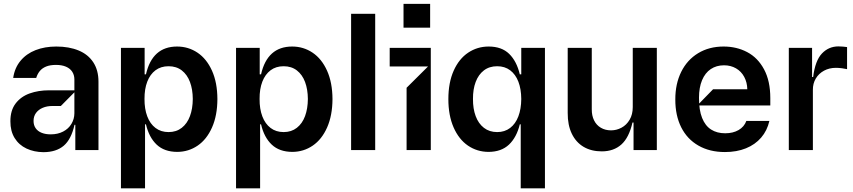

<svg xmlns="http://www.w3.org/2000/svg" viewBox="-20 -801 4556 1025"><path d="M212.4 11.4Q161.9 11 121.4 -8Q81 -27 58.1 -64.1Q35.2 -101.2 35.5 -153.4Q35.2 -211.6 63.4 -248.6Q91.6 -285.5 138.3 -302.2Q185 -318.9 242.2 -318.9H377.1V-377.8Q376.8 -400.6 365.6 -418Q354.4 -435.4 332.2 -445Q310 -454.5 279.1 -454.5Q247.2 -454.5 225.9 -445.7Q204.5 -436.8 192.1 -421.3Q179.7 -405.9 173.3 -384.9H50.4Q58.2 -438.6 89.5 -476.4Q120.7 -514.2 169.9 -533.4Q219.1 -552.6 280.5 -552.6Q348.7 -552.6 399.5 -531.6Q450.3 -510.7 478 -468.4Q505.7 -426.1 505.7 -365.1V0H382.1V-134.9H377.8Q360.4 -57.2 320.3 -23.1Q280.2 11 212.4 11.4ZM251.4 -83.8Q288.4 -83.8 317.1 -98.7Q345.9 -113.6 361.3 -139.6Q376.8 -165.5 377.1 -196V-308.2L304.7 -235.1H258.5Q230.8 -235.1 208.1 -225.5Q185.4 -215.9 172.2 -198Q159.1 -180 159.1 -155.5Q159.1 -132.5 170.5 -116.3Q181.8 -100.1 202.9 -91.8Q224.1 -83.5 251.4 -83.8Z M625.7 204.5V-545.5H752.1V-404.1H759.2Q793 -552.6 925.4 -552.6Q985.4 -552.6 1034.3 -519.9Q1083.1 -487.2 1111.7 -423.7Q1140.3 -360.1 1140.6 -272Q1140.3 -184.7 1112 -120.7Q1083.8 -56.8 1035.2 -23.6Q986.5 9.6 926.1 9.9Q857.2 9.6 816.4 -28.9Q775.6 -67.5 759.2 -137.1H754.3V204.5ZM751.4 -272.7Q751.1 -219.5 766.2 -179.7Q781.2 -139.9 810.2 -117.9Q839.1 -95.9 880 -95.9Q921.2 -95.9 950.3 -118.6Q979.4 -141.3 994.1 -181.1Q1008.9 -220.9 1009.2 -272.7Q1008.9 -324.2 994.1 -363.5Q979.4 -402.7 950.5 -425.1Q921.5 -447.4 880 -447.4Q838.8 -447.4 810 -425.8Q781.2 -404.1 766.2 -365.1Q751.1 -326 751.4 -272.7Z M1240.1 204.5V-545.5H1366.5V-404.1H1373.6Q1407.3 -552.6 1539.8 -552.6Q1599.8 -552.6 1648.6 -519.9Q1697.4 -487.2 1726 -423.7Q1754.6 -360.1 1755 -272Q1754.6 -184.7 1726.4 -120.7Q1698.2 -56.8 1649.5 -23.6Q1600.9 9.6 1540.5 9.9Q1471.6 9.6 1430.8 -28.9Q1389.9 -67.5 1373.6 -137.1H1368.6V204.5ZM1365.8 -272.7Q1365.4 -219.5 1380.5 -179.7Q1395.6 -139.9 1424.5 -117.9Q1453.5 -95.9 1494.3 -95.9Q1535.5 -95.9 1564.6 -118.6Q1593.8 -141.3 1608.5 -181.1Q1623.2 -220.9 1623.6 -272.7Q1623.2 -324.2 1608.5 -363.5Q1593.8 -402.7 1564.8 -425.1Q1535.9 -447.4 1494.3 -447.4Q1453.1 -447.4 1424.4 -425.8Q1395.6 -404.1 1380.5 -365.1Q1365.4 -326 1365.8 -272.7Z M1983 -727.3V0H1854.4V-727.3Z M2150.6 0V-332.4L2264.9 -446H2060.4V-545.5H2279.8V0ZM2134.2 -653.4V-780.5H2276.3V-653.4Z M2759.9 204.5V-137.1H2755Q2737.9 -67.5 2697.1 -28.9Q2656.2 9.6 2588.1 9.9Q2527 9.6 2478.3 -23.6Q2429.7 -56.8 2401.6 -120.7Q2373.6 -184.7 2373.6 -272Q2373.6 -360.1 2402 -423.7Q2430.4 -487.2 2479.4 -519.9Q2528.4 -552.6 2588.8 -552.6Q2658 -552.6 2698.2 -513.5Q2738.3 -474.4 2755 -404.1H2762.8V-545.5H2889.2V204.5ZM2634.2 -95.9Q2674.4 -95.9 2703.3 -117.9Q2732.2 -139.9 2747.3 -179.7Q2762.4 -219.5 2762.8 -272.7Q2762.4 -326 2747.3 -365.1Q2732.2 -404.1 2703.5 -425.8Q2674.7 -447.4 2634.2 -447.4Q2592.3 -447.4 2563.2 -425.1Q2534.1 -402.7 2519.4 -363.5Q2504.6 -324.2 2505 -272.7Q2504.6 -220.9 2519.4 -181.1Q2534.1 -141.3 2563.4 -118.6Q2592.7 -95.9 2634.2 -95.9Z M3192.5 7.1Q3136.7 7.1 3095.7 -17Q3054.7 -41.2 3032.5 -87.4Q3010.3 -133.5 3010.7 -198.2V-545.5H3139.2V-218Q3138.8 -183.9 3151.5 -158.4Q3164.1 -132.8 3187.7 -119Q3211.3 -105.1 3242.2 -105.1Q3271.3 -105.1 3297.9 -119.3Q3324.6 -133.5 3341.3 -161.8Q3358 -190 3358 -229.4V-545.5H3486.5V0H3362.2V-147H3356.5Q3338.1 -66.1 3297.1 -29.5Q3256 7.1 3192.5 7.1Z M3850.1 10.7Q3768.5 10.7 3708.5 -23.8Q3648.4 -58.2 3616.7 -121.4Q3584.9 -184.7 3585.2 -269.9Q3584.9 -353.3 3616.7 -417.4Q3648.4 -481.5 3707 -517Q3765.6 -552.6 3843 -552.6Q3912.6 -552.6 3969.1 -522.7Q4025.6 -492.9 4058.9 -430.9Q4092.3 -369 4092.3 -277V-237.9H3702.4L3786.9 -324.6H3969.5Q3968.7 -361.2 3953.1 -390.4Q3937.5 -419.7 3909.3 -436.1Q3881 -452.4 3845.2 -452.4Q3804.7 -452.4 3774.5 -432.2Q3744.3 -411.9 3728 -372.9Q3711.6 -333.8 3711.6 -279.1Q3711.3 -213.4 3728.2 -171.3Q3745 -129.3 3776.3 -109.4Q3807.5 -89.5 3851.6 -89.5Q3893.1 -89.5 3922.9 -106.7Q3952.8 -123.9 3964.5 -155.5H4087.4Q4075.6 -103.7 4043.5 -66.4Q4011.4 -29.1 3962.2 -9.2Q3913 10.7 3850.1 10.7Z M4191.1 0V-545.5H4315.3V-389.9H4321Q4331.7 -476.9 4367.7 -515.1Q4403.8 -553.3 4456 -553.3Q4467 -553.3 4480.1 -552.2Q4493.3 -551.1 4502.1 -549.7V-431.8Q4492.5 -434.3 4475 -436.6Q4457.4 -438.9 4442.5 -438.9Q4407.3 -438.9 4379.1 -423.7Q4350.9 -408.4 4335 -381.7Q4319.2 -355.1 4319.6 -321V0Z"/></svg>

Font: Riot Sans
Style: Regular
Weight: 400
Designer: Rasmus Andersson
Foundry: rsms
Version: Version 3.005